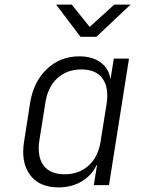

<svg xmlns="http://www.w3.org/2000/svg" viewBox="-20 -805 640 835"><path d="M234 10Q151 10 110.5 -44.5Q70 -99 85 -191L111 -358Q126 -450 184 -505Q242 -560 325 -560Q381 -560 417 -534Q453 -508 460 -463H461L475 -550H541L454 0H388L402 -87H400Q379 -42 335 -16Q291 10 234 10ZM261 -47Q324 -47 366 -85.5Q408 -124 418 -193L444 -356Q454 -425 425.5 -464Q397 -503 333 -503Q271 -503 229 -464.5Q187 -426 177 -356L151 -193Q141 -124 169.5 -85.5Q198 -47 261 -47ZM330 -645 224 -785H292L370 -688L477 -785H548L399 -645Z"/></svg>

Font: NKDuy Mono ExtraLight
Style: Italic
Weight: 200
Italic angle: -9°
Monospace: yes
Designer: NKDuy
Foundry: NKDuy
Version: Version 2.251; ttfautohint (v1.8.4.7-5d5b)